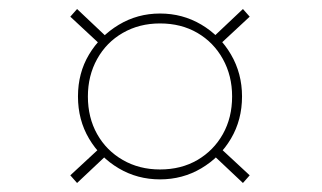

<svg xmlns="http://www.w3.org/2000/svg" viewBox="-20 -516 715 426"><path d="M335 -118Q285 -118 243.5 -142.5Q202 -167 177.5 -208.5Q153 -250 153 -302Q153 -354 177.5 -395Q202 -436 243.5 -461Q285 -486 335 -486Q385 -486 426.5 -461.5Q468 -437 492.5 -395Q517 -353 517 -302Q517 -250 492.5 -208.5Q468 -167 426.5 -142.5Q385 -118 335 -118ZM151 -110 136 -127 204 -190 220 -175ZM207 -413 136 -479 151 -496 223 -428ZM335 -140Q382 -140 418 -161Q454 -182 474.5 -218.5Q495 -255 495 -302Q495 -348 474.5 -385Q454 -422 418 -443Q382 -464 335 -464Q289 -464 252.5 -443Q216 -422 195.5 -385Q175 -348 175 -302Q175 -255 195.5 -218.5Q216 -182 252.5 -161Q289 -140 335 -140ZM519 -110 449 -176 465 -191 534 -127ZM463 -413 447 -428 519 -496 534 -479Z"/></svg>

Font: Lexend Exa Thin
Style: Regular
Weight: 250
Designer: Bonnie Shaver-Troup, Thomas Jockin
Foundry: Lexend
Version: Version 1.007